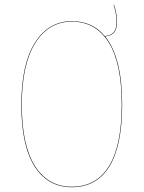

<svg xmlns="http://www.w3.org/2000/svg" viewBox="-20 -779 604 808"><path d="M422.4 -625.5Q494.1 -537.1 494.1 -339.8Q494.1 -165.5 440.2 -78.4Q386.2 8.8 282.2 8.8Q181.6 8.8 125.7 -78.6Q69.8 -166 69.8 -337.9Q69.8 -509.3 127.2 -599.6Q184.6 -689.9 282.2 -689.9Q368.7 -689.9 420.9 -627Q446.3 -629.9 458.3 -643.1Q470.2 -656.2 470.2 -687Q470.2 -723.1 458 -758.8H460Q472.2 -723.1 472.2 -687Q472.2 -655.8 460.2 -642.3Q448.2 -628.9 422.4 -625.5ZM282.2 6.8Q385.3 6.8 438.7 -79.8Q492.2 -166.5 492.2 -339.8Q492.2 -513.2 437.3 -600.6Q382.3 -688 282.2 -688Q185.1 -688 128.4 -597.9Q71.8 -507.8 71.8 -337.9Q71.8 -167.5 127.2 -80.3Q182.6 6.8 282.2 6.8Z"/></svg>

Font: Fira Sans Compressed Two
Style: Regular
Weight: 100
Width: 1
Designer: Carrois Corporate & Edenspiekermann AG
Foundry: Carrois Corporate GbR & Edenspiekermann AG
Version: Version 4.203;PS 004.203;hotconv 1.0.88;makeotf.lib2.5.64775